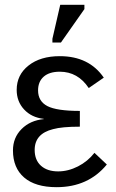

<svg xmlns="http://www.w3.org/2000/svg" viewBox="-20 -773 486 803"><path d="M223.1 -56.2Q265.1 -56.2 306.2 -77.1Q347.2 -98.1 375 -133.8L426.8 -85Q349.1 9.8 216.8 9.8Q127.9 9.8 81.1 -30.5Q34.2 -70.8 34.2 -144Q34.2 -197.3 70.3 -233.4Q106.4 -269.5 163.1 -274.9V-275.9Q111.8 -281.7 80.8 -315.2Q49.8 -348.6 49.8 -397Q49.8 -460 99.4 -499Q148.9 -538.1 230 -538.1Q352.5 -538.1 414.1 -448.2L351.1 -404.8Q305.7 -473.1 230 -473.1Q186.5 -473.1 162.8 -452.4Q139.2 -431.6 139.2 -395Q139.2 -349.6 178.2 -329.3Q217.3 -309.1 314 -309.1V-243.2Q239.3 -243.2 202.1 -232.9Q125 -213.9 125 -146Q125 -103.5 151.4 -79.8Q177.7 -56.2 223.1 -56.2ZM234.9 -595.2H199.2V-610.8L231.9 -752.9H333V-734.9Z"/></svg>

Font: Libra Sans Modern
Style: Regular
Weight: 400
Foundry: Stefan Peev, Context Ltd
Version: Version 1.000